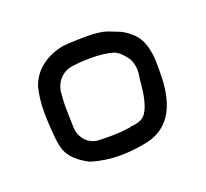

<svg xmlns="http://www.w3.org/2000/svg" viewBox="-59 -719 416 387"><g transform="rotate(-20 149.0 -525.5)"><path d="M212 -411Q273 -433 273 -530V-548Q273 -565 271 -574Q266 -606 247 -621Q234 -633 219 -638L201 -645Q185 -650 160 -650Q136 -650 121 -649L108 -648Q80 -643 60 -627.5Q40 -612 32 -588Q26 -564 26 -535Q26 -522 27 -505.5Q28 -489 29 -480Q31 -462 35 -451Q45 -427 79 -410Q109 -401 141 -401Q164 -401 192 -406Q204 -408 212 -411ZM219 -585Q232 -571 232 -550Q232 -544 230 -532Q229 -524 228 -513Q227 -502 225 -494Q221 -474 213 -462.5Q205 -451 185 -449H184Q181 -449 179 -448Q177 -447 174 -447Q146 -443 108 -445Q91 -447 81 -459.5Q71 -472 71 -490L70 -532Q70 -543 72 -565Q78 -593 104 -602Q124 -606 151 -606Q181 -606 200 -600Q210 -596 219 -585Z"/></g></svg>

Font: Londrina Solid Light
Style: Regular
Weight: 300
Designer: Marcelo Magalhaes
Foundry: Marcelo Magalhães
Version: Version 1.002